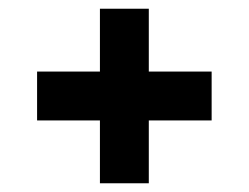

<svg xmlns="http://www.w3.org/2000/svg" viewBox="-20 -532 570 440"><path d="M465 -256H321V-112H209V-256H65V-368H209V-512H321V-368H465Z"/></svg>

Font: Changa SemiBold
Style: Regular
Weight: 600
Designer: Eduardo Rodriguez Tunni
Foundry: Eduardo Rodriguez Tunni
Version: Version 2.002; ttfautohint (v1.5) -l 8 -r 50 -G 150 -x 14 -H